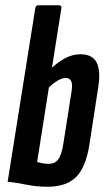

<svg xmlns="http://www.w3.org/2000/svg" viewBox="-20 -703 397 729"><path d="M161 6Q118 6 82 -1.5Q46 -9 9 -13L114 -672Q116 -683 126 -683H203Q215 -683 213 -672L121 -88Q131 -85 142 -83Q153 -81 165 -81Q188 -81 200.5 -97Q213 -113 220 -154L252 -358Q256 -384 250 -395.5Q244 -407 229 -407Q214 -407 194 -394Q174 -381 153 -358L160 -429Q193 -463 223.5 -480Q254 -497 285 -497Q331 -497 347 -465.5Q363 -434 353 -372L319 -151Q305 -66 268 -30Q231 6 161 6Z"/></svg>

Font: Sofia Sans Extra Condensed
Style: Bold Italic
Weight: 700
Italic angle: -9°
Designer: Botio Nikoltchev, Ani Petrova
Foundry: lettersoup
Version: Version 4.101